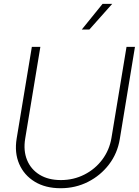

<svg xmlns="http://www.w3.org/2000/svg" viewBox="-20 -972 724 1001"><path d="M295.9 9.3Q216.8 9.3 161.1 -24.7Q105.5 -58.6 80.1 -117.2Q54.7 -175.8 66.9 -250L146 -727.5H190.4L111.3 -249Q101.1 -186.5 121.1 -137.7Q141.1 -88.9 186.5 -61Q231.9 -33.2 297.4 -33.2Q363.8 -33.2 419.9 -61.8Q476.1 -90.3 513.2 -139.9Q550.3 -189.5 561 -252.4L639.6 -727.5H683.6L604.5 -246.6Q592.3 -172.4 548.3 -114.7Q504.4 -57.1 439 -23.9Q373.5 9.3 295.9 9.3ZM406.2 -817.9 514.6 -951.7H564.9L445.8 -817.9Z"/></svg>

Font: Inter Display ExtraLight
Style: Italic
Weight: 200
Italic angle: -9.39999°
Designer: Rasmus Andersson
Foundry: rsms
Version: Version 4.000;git-a52131595